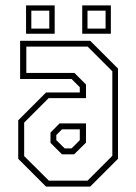

<svg xmlns="http://www.w3.org/2000/svg" viewBox="-20 -691 504 711"><path d="M150.5 0 47.5 -103V-245.5L150.5 -348.5H275.5V-368L245 -398.5H54.5V-540H314L417 -437V-103L314 0ZM161 -22H304L396 -114V-427L304.5 -518.5H77.5V-421H255.5L298.5 -378V-327.5H160L69.5 -237V-113ZM209.5 -119.5 167 -162V-200L200.5 -234H298.5V-163L254.5 -119.5ZM219.5 -141.5H245L275.5 -172V-212H209.5L188.5 -191V-172ZM284.5 -566V-671H390.5V-566ZM76.5 -566V-671H182.5V-566ZM96 -585H162.5V-651.5H96ZM304 -585H371V-651.5H304Z"/></svg>

Font: Tourney Condensed ExtraLight
Style: Regular
Weight: 200
Width: 3
Designer: Tyler Finck
Foundry: Etcetera Type Co
Version: Version 1.010; ttfautohint (v1.8.3)